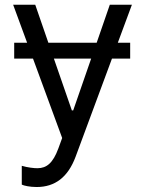

<svg xmlns="http://www.w3.org/2000/svg" viewBox="-20 -565 597 790"><path d="M515.6 -389.2H464.8L522.7 -545.5H431.8L377.8 -389.2H179L125 -545.5H34.1L91.6 -389.2H38.4V-323.9H115.8L235.8 2.8L220.2 45.5C197.8 106.5 171.5 126.8 134.9 127.1C121.8 127.5 93 124.3 69.6 117.2V194.6C78.1 198.9 102.3 204.5 130.7 204.5C206.3 204.5 259.6 164.4 291.2 79.5L440.7 -323.9H515.6ZM201.7 -323.9H355.1L281.2 -110.8H275.6Z"/></svg>

Font: Magic Ui Pro
Style: Regular
Weight: 400
Designer: Stefan Endress, Andreas Faust
Version: Version 1.000;FEAKit 1.0